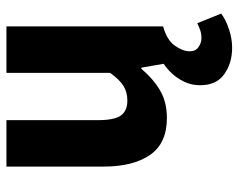

<svg xmlns="http://www.w3.org/2000/svg" viewBox="-94 -442 755 608"><g transform="rotate(-90 284.0 -138.5)"><path d="M436.6 218.6Q387.4 218.6 352.5 193.6Q317.6 168.5 317.6 117.8Q317.6 89.5 328.8 66.5Q340 43.6 355.8 27Q371.6 10.5 385.5 1.9L373.3 -68.8H369.6Q338.6 -31.8 301.6 -9.9Q264.7 12 213.9 12Q133.5 12 96.7 -41.6Q60 -95.1 60 -188.1V-496.1H207V-207Q207 -153.5 222 -133.4Q237.1 -113.2 268.6 -113.2Q296.3 -113.2 316 -125.9Q335.7 -138.5 356.8 -167.8V-496.1H503.8V0Q460.9 11.9 443 37Q425.1 62.2 425.1 84.4Q425.1 103.1 438.6 112.2Q452 121.4 466.6 121.4Q481.1 121.4 492.7 117.2Q504.3 113 514 108L544.5 184Q524.3 198.9 494.4 208.8Q464.6 218.6 436.6 218.6Z"/></g></svg>

Font: Source Sans 3 Variable
Style: Regular
Weight: 200
Designer: Paul D. Hunt
Foundry: Adobe Systems Incorporated
Version: Version 3.026